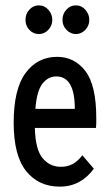

<svg xmlns="http://www.w3.org/2000/svg" viewBox="-20 -686 415 716"><path d="M203 10Q124 10 77.5 -48Q31 -106 31 -228Q31 -354 75.5 -414Q120 -474 193 -474Q258 -474 298.5 -421Q339 -368 339 -246Q339 -236 339 -226.5Q339 -217 338 -209H110Q112 -128 139 -96Q166 -64 206 -64Q255 -63 287 -107L330 -57Q307 -25 275 -7.5Q243 10 203 10ZM112 -280H259Q259 -401 190 -401Q159 -401 138 -373.5Q117 -346 112 -280ZM125 -559Q104 -559 89.5 -574.5Q75 -590 75 -612Q75 -634 89.5 -650Q104 -666 125 -666Q146 -666 160.5 -649.5Q175 -633 175 -612Q175 -590 160 -574.5Q145 -559 125 -559ZM263 -559Q243 -559 228 -574.5Q213 -590 213 -612Q213 -634 227.5 -650Q242 -666 263 -666Q284 -666 298.5 -649.5Q313 -633 313 -612Q313 -590 298 -574.5Q283 -559 263 -559Z"/></svg>

Font: Inconsolata Condensed SemiBold
Style: Regular
Weight: 600
Width: 3
Monospace: yes
Designer: Raph Levien, Cyreal, Brenton Simpson
Foundry: Raph Levien, Cyreal, Google
Version: Version 3.100; ttfautohint (v1.8.4.7-5d5b)